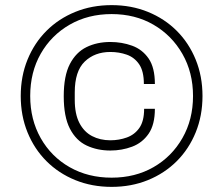

<svg xmlns="http://www.w3.org/2000/svg" viewBox="-20 -718 844 750"><path d="M416 12Q339 12 274 -14.5Q209 -41 161.5 -88.5Q114 -136 87.5 -201Q61 -266 61 -343Q61 -420 87.5 -485Q114 -550 161.5 -597.5Q209 -645 274 -671.5Q339 -698 416 -698Q493 -698 558 -671.5Q623 -645 670.5 -597.5Q718 -550 744.5 -485Q771 -420 771 -343Q771 -266 744.5 -201Q718 -136 670.5 -88.5Q623 -41 558 -14.5Q493 12 416 12ZM411 -130Q360 -130 318.5 -149.5Q277 -169 253 -215.5Q229 -262 229 -342Q229 -422 253 -468Q277 -514 318 -534Q359 -554 411 -554Q456 -554 496 -539.5Q536 -525 560.5 -489.5Q585 -454 585 -390H542Q542 -440 523.5 -467Q505 -494 475 -504.5Q445 -515 411 -515Q350 -515 311 -477.5Q272 -440 272 -357V-328Q272 -273 290 -238Q308 -203 339.5 -186.5Q371 -170 411 -170Q445 -170 475.5 -181Q506 -192 524.5 -218.5Q543 -245 543 -293H585Q585 -231 560.5 -195.5Q536 -160 496 -145Q456 -130 411 -130ZM416 -24Q508 -24 579.5 -65Q651 -106 692.5 -178.5Q734 -251 734 -343Q734 -435 692.5 -507.5Q651 -580 579.5 -621.5Q508 -663 416 -663Q324 -663 252 -621.5Q180 -580 139 -508Q98 -436 98 -343Q98 -251 139 -178.5Q180 -106 252 -65Q324 -24 416 -24Z"/></svg>

Font: Archivo SemiExpanded Thin
Style: Italic
Weight: 250
Width: 6
Italic angle: -10°
Designer: Hector Gatti
Foundry: Omnibus-Type
Version: Version 2.001